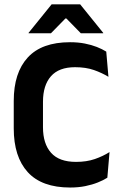

<svg xmlns="http://www.w3.org/2000/svg" viewBox="-20 -846 556 880"><path d="M301.5 13.5Q171.5 13.5 107.2 -57Q43 -127.5 43 -257.5V-383.5Q43 -512.5 107.2 -582.5Q171.5 -652.5 301 -652.5Q338 -652.5 368.5 -646.5Q399 -640.5 423.8 -630.8Q448.5 -621 467 -609.5L477 -494Q447.5 -512 410.5 -525Q373.5 -538 324 -538Q250 -538 213.5 -496.5Q177 -455 177 -379.5V-262.5Q177 -187.5 214 -145.8Q251 -104 328.5 -104Q377 -104 414.5 -117Q452 -130 482 -149L472 -31.5Q454 -20 428.5 -9.8Q403 0.5 371.2 7Q339.5 13.5 301.5 13.5ZM216.5 -826H347.5L453 -695.5V-693.5H350.5L284 -761.5H280L213.5 -693.5H111V-695.5Z"/></svg>

Font: Anek Latin Medium SemiBold
Style: Regular
Weight: 600
Version: Version 1.003